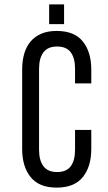

<svg xmlns="http://www.w3.org/2000/svg" viewBox="-20 -848 490 875"><path d="M272 -828H204V-738H272ZM238 -707C211.3 -707 188.2 -702.8 168.5 -694.5C148.8 -686.2 132.5 -674.3 119.5 -659C106.5 -643.7 96.8 -625.2 90.5 -603.5C84.2 -581.8 81 -557.7 81 -531V-169C81 -115.7 93.8 -73 119.5 -41C145.2 -9 184.7 7 238 7C292 7 331.8 -9 357.5 -41C383.2 -73 396 -115.7 396 -169V-256H322V-165C322 -133 315.5 -108.2 302.5 -90.5C289.5 -72.8 268.7 -64 240 -64C212 -64 191.3 -72.8 178 -90.5C164.7 -108.2 158 -133 158 -165V-535C158 -567 164.7 -591.8 178 -609.5C191.3 -627.2 212 -636 240 -636C268.7 -636 289.5 -627.2 302.5 -609.5C315.5 -591.8 322 -567 322 -535V-468H396V-531C396 -584.3 383.2 -627 357.5 -659C331.8 -691 292 -707 238 -707Z"/></svg>

Font: Bebas Neue Regular two
Style: Regular2
Weight: 400
Designer: Ryoichi Tsunekawa & LGV (GE)
Foundry: Free Software Foundation, Inc.
Version: Version 1.003 August 13, 2016